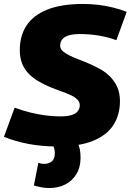

<svg xmlns="http://www.w3.org/2000/svg" viewBox="-45 -730 666 970"><path d="M595 -670 543 -527Q502 -542 455.5 -550Q409 -558 359 -558Q324 -558 301.5 -551Q279 -544 269 -530.5Q259 -517 259 -499Q259 -483 272 -471.5Q285 -460 306.5 -449.5Q328 -439 354.5 -429Q381 -419 409.5 -406.5Q438 -394 465 -378.5Q492 -363 513.5 -340.5Q535 -318 548 -288.5Q561 -259 561 -219Q561 -150 528 -98.5Q495 -47 425 -18.5Q355 10 245 10Q166 10 98 -3Q30 -16 -25 -39L29 -186Q70 -171 108.5 -161.5Q147 -152 185 -147Q223 -142 260 -142Q296 -142 317.5 -149Q339 -156 348.5 -169Q358 -182 358 -198Q358 -215 345.5 -227.5Q333 -240 311 -250Q289 -260 262 -269.5Q235 -279 206.5 -291Q178 -303 151 -318.5Q124 -334 102 -355.5Q80 -377 67.5 -407Q55 -437 55 -477Q55 -549 89 -601Q123 -653 194 -681.5Q265 -710 374 -710Q415 -710 452.5 -705.5Q490 -701 526 -692Q562 -683 595 -670ZM126 207 149 92Q155 95 163 96.5Q171 98 178 98Q201 98 216.5 85.5Q232 73 232 44Q232 28 228 16.5Q224 5 216 -7L346 -8Q355 7 358.5 26Q362 45 362 67Q362 115 341 149.5Q320 184 284.5 202Q249 220 205 220Q184 220 165.5 216.5Q147 213 126 207Z"/></svg>

Font: Georama ExtraCondensed Thin ExtraBold
Style: Italic
Weight: 800
Italic angle: -9°
Version: Version 1.001